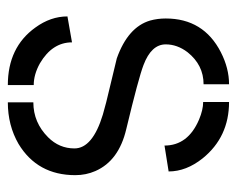

<svg xmlns="http://www.w3.org/2000/svg" viewBox="-74 -486 565 456"><g transform="rotate(90 208.0 -258.5)"><path d="M19.5 -136.7 81.1 -147.5Q81.1 -100.6 130.9 -71.3Q157.2 -56.6 182.6 -56.6V4.9Q92.8 4.9 45.9 -60.5Q19.5 -96.7 19.5 -136.7ZM24.4 -370.1Q24.4 -460 104.5 -501Q142.6 -520.5 180.7 -520.5V-460Q134.8 -460 104.5 -421.9Q85.9 -397.5 85.9 -370.1Q85.9 -335.9 134.8 -317.4Q165 -305.7 287.1 -276.4Q362.3 -258.8 386.7 -203.1Q396.5 -180.7 396.5 -155.3Q396.5 -65.4 322.3 -20.5Q278.3 4.9 223.6 4.9V-55.7Q271.5 -55.7 306.6 -90.8Q333 -117.2 333 -153.3Q333 -196.3 252.9 -220.7Q230.5 -227.5 179.7 -239.3Q138.7 -249 119.1 -253.9Q44.9 -280.3 29.3 -333Q24.4 -350.6 24.4 -370.1ZM222.7 -459V-520.5Q305.7 -520.5 356.4 -458Q387.7 -418.9 387.7 -377L326.2 -367.2Q326.2 -422.9 264.6 -449.2Q241.2 -459 222.7 -459Z"/></g></svg>

Font: Post No Bills Jaffna Medium
Style: Regular
Weight: 500
Designer: Kosala Senevirathne, Siva Puranthara, Lasantha Premarathna, Tharique Azeez
Foundry: Mooniak
Version: Version 1.220 ; ttfautohint (v1.6)